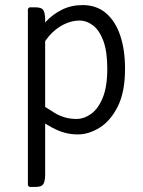

<svg xmlns="http://www.w3.org/2000/svg" viewBox="-20 -522 565 757"><path d="M121 -493Q145 -493 151.5 -480.8Q158 -468.5 158 -445V167Q158 190 151.5 202.5Q145 215 121 215H96L90 209V-487L96 -493ZM473 -251Q473 -159.5 444.5 -102.5Q416 -45.5 373 -18.8Q330 8 287 8Q242 8 202 -10.8Q162 -29.5 126 -58L129 -121Q157.5 -99.5 196.5 -76.2Q235.5 -53 281 -53Q311.5 -53 339.5 -73.2Q367.5 -93.5 385.2 -137Q403 -180.5 403 -251Q403 -319 387.5 -360.8Q372 -402.5 346.8 -421.8Q321.5 -441 293 -441Q262 -441 230.2 -425Q198.5 -409 173 -379.5Q147.5 -350 135 -310L123 -379Q135.5 -408.5 161.2 -436.8Q187 -465 223.8 -483.5Q260.5 -502 306 -502Q360.5 -502 397.8 -470.2Q435 -438.5 454 -382Q473 -325.5 473 -251Z"/></svg>

Font: Signika Negative Light Light
Style: Regular
Weight: 300
Version: Version 2.001